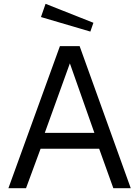

<svg xmlns="http://www.w3.org/2000/svg" viewBox="-20 -983 724 1003"><path d="M116 0 192 -206H498L572 0H663L396 -742H293L24 0ZM345 -652 473 -289H214ZM194 -894 452 -818 468 -864 218 -963Z"/></svg>

Font: Cheyenne Sans
Style: Regular
Weight: 400
Designer: The Public Sans project authors (U.S. Web Design System), Libre Franklin designed by Pablo Impallari and Rodrigo Fuenzal
Foundry: The Cheyenne Sans Project Authors
Version: Version 2.007